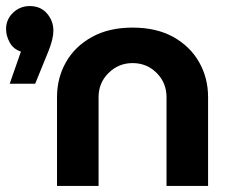

<svg xmlns="http://www.w3.org/2000/svg" viewBox="-46 -613 770 633"><path d="M142 0V-293Q142 -356 171.5 -408Q201 -460 257 -491Q313 -522 391 -522Q470 -522 525.5 -491Q581 -460 610.5 -408Q640 -356 640 -293V0H503V-293Q503 -340 470.5 -372.5Q438 -405 391 -405Q345 -405 312 -372.5Q279 -340 279 -293V0ZM-14 -337 23 -443Q-2 -451 -14 -473Q-26 -495 -26 -517Q-26 -549 -3 -571Q20 -593 52 -593Q88 -593 109 -568.5Q130 -544 130 -512Q130 -485 114 -445L70 -337Z"/></svg>

Font: MuseoModerno SemiBold
Style: Regular
Weight: 600
Designer: Pablo Cosgaya, Héctor Gatti, Marcela Romero, and the Authors of The MuseoModerno Project.
Foundry: Omnibus-Type Team
Version: Version 1.001